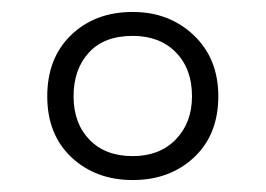

<svg xmlns="http://www.w3.org/2000/svg" viewBox="-20 -837 444 321"><path d="M202 -536Q140 -536 99.5 -574Q59 -612 59 -676Q59 -740 99 -778.5Q139 -817 202 -817Q263 -817 304 -778Q345 -739 345 -676Q345 -612 304.5 -574Q264 -536 202 -536ZM202 -576Q247 -576 274 -604Q301 -632 301 -676Q301 -722 274 -749.5Q247 -777 202 -777Q154 -777 128.5 -749Q103 -721 103 -676Q103 -631 129.5 -603.5Q156 -576 202 -576Z"/></svg>

Font: Noto Sans Telugu UI SemiCondensed Light
Style: Regular
Weight: 300
Width: 4
Designer: Jelle Bosma - Monotype Design Team
Foundry: Monotype Imaging Inc.
Version: Version 2.005; ttfautohint (v1.8.4.7-5d5b)